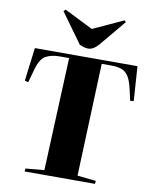

<svg xmlns="http://www.w3.org/2000/svg" viewBox="-104 -1061 895 1137"><g transform="rotate(10 344.0 -493.0)"><path d="M126 -18 238 -28 267 -707H210Q163 -707 129.5 -690Q96 -673 78 -612L53 -524L32 -530L57 -730H674L688 -523L667 -520L652 -587Q641 -636 625 -662Q609 -688 583.5 -697.5Q558 -707 518 -707H463L437 -30L549 -18L547 0H124ZM186 -975 197 -986 369 -900 552 -984 561 -975 430 -818Q399 -782 368 -782Q353 -782 341 -786Q329 -790 316 -795Z"/></g></svg>

Font: Literata 72pt ExtraBold
Style: Italic
Weight: 800
Italic angle: -2°
Designer: Latin by Veronika Burian and Jose Scaglione. Greek by Irene Vlachou. Cyrillic by Vera Evstafieva
Foundry: TypeTogether
Version: Version 3.002